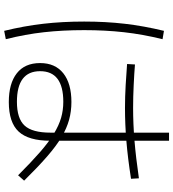

<svg xmlns="http://www.w3.org/2000/svg" viewBox="25 -855 830 920"><g transform="rotate(90 440.0 -395.0)"><path d="M282.2 -172.2Q282.2 -244.4 331.1 -283.3Q380 -322.2 468.9 -322.2Q513.3 -322.2 553.9 -311.1Q594.4 -300 636.7 -275Q678.9 -250 730 -205.6Q781.1 -161.1 845.6 -95.6L820 -66.7Q756.7 -130 708.9 -171.7Q661.1 -213.3 621.1 -237.8Q581.1 -262.2 544.4 -272.8Q507.8 -283.3 467.8 -283.3Q321.1 -283.3 321.1 -172.2Q321.1 -61.1 467.8 -61.1Q547.8 -61.1 581.7 -97.8Q615.6 -134.4 615.6 -222.2V-790H654.4V-221.1Q654.4 -116.7 610.6 -69.4Q566.7 -22.2 468.9 -22.2Q380 -22.2 331.1 -60.6Q282.2 -98.9 282.2 -172.2ZM286.7 -588.9 288.9 -626.7Q330 -623.3 387.2 -620.6Q444.4 -617.8 496.7 -617.8Q573.3 -617.8 653.9 -624.4Q734.4 -631.1 834.4 -645.6L836.7 -607.8Q736.7 -592.2 656.1 -585.6Q575.6 -578.9 496.7 -578.9Q444.4 -578.9 386.7 -582.2Q328.9 -585.6 286.7 -588.9ZM127.8 0Q104.4 -95.6 93.9 -187.2Q83.3 -278.9 83.3 -383.3Q83.3 -486.7 93.9 -577.8Q104.4 -668.9 127.8 -765.6L167.8 -758.9Q144.4 -663.3 134.4 -573.9Q124.4 -484.4 124.4 -383.3Q124.4 -280 134.4 -190.6Q144.4 -101.1 167.8 -7.8Z"/></g></svg>

Font: Paperlogy 2 ExtraLight
Style: Regular
Weight: 250
Designer: redesigned by Lee Juim, glyphs from Gmarket Sans & Montserrat
Foundry: PT&
Version: Version 1.001